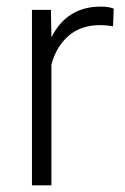

<svg xmlns="http://www.w3.org/2000/svg" viewBox="-20 -558 377 578"><path d="M134.8 -364.3V0H76.2V-528.3H133.3L134.8 -445.8Q181.6 -538.1 283.2 -538.1Q306.6 -538.1 322.3 -532.2L320.3 -479Q299.3 -482.4 281.2 -482.4Q224.1 -482.4 187 -450.7Q149.9 -418.9 134.8 -364.3Z"/></svg>

Font: Mardoto Light
Style: Regular
Weight: 400
Designer: Christian Robertson, Vahan Hovhannisyan
Foundry: Google
Version: Version 1.000